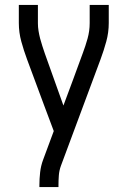

<svg xmlns="http://www.w3.org/2000/svg" viewBox="-20 -755 515 775"><path d="M139 0V-7Q139 -33 142 -59.5Q145 -86 154 -110L197 -226L158 -330L89 -516Q76 -551 66 -587.5Q56 -624 56 -662V-735H133V-661Q133 -646 135.5 -630.5Q138 -615 142 -599.5Q146 -584 151 -569Q156 -554 161 -539L236 -329L274 -431L314 -540Q325 -569 333.5 -599.5Q342 -630 342 -662V-735H419V-662Q419 -624 409 -587.5Q399 -551 386 -516L226 -86Q219 -67 217.5 -47Q216 -27 216 -7V0Z"/></svg>

Font: Iosevka QP
Style: Regular
Weight: 400
Designer: Belleve Invis
Foundry: Belleve Invis
Version: Version 20.0.0; ttfautohint (v1.8.4)